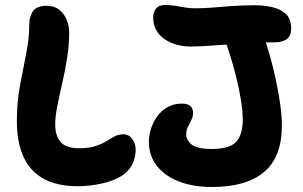

<svg xmlns="http://www.w3.org/2000/svg" viewBox="-20 -733 1208 765"><path d="M289.2 9Q209.2 9 155 -20.2Q100.8 -49.4 74 -107.4Q47.2 -165.4 47.2 -251Q47.2 -326 59.7 -392.6Q72.2 -459.2 84.4 -519.9Q96.6 -580.6 96.6 -634.8Q96.6 -668 112.1 -689Q127.6 -710 165.8 -710Q196.4 -710 216.3 -693.9Q236.2 -677.8 245.9 -653.3Q255.6 -628.8 255.6 -604Q255.6 -553 247.3 -501.2Q239 -449.4 227.8 -400.7Q216.6 -352 208.3 -310.6Q200 -269.2 200 -238.4Q200 -191 221.9 -166.7Q243.8 -142.4 295.4 -142.4Q335.8 -142.4 360.9 -151Q386 -159.6 403.4 -170.1Q420.8 -180.6 436.1 -189.2Q451.4 -197.8 472 -197.8Q493.8 -197.8 507.2 -179.2Q520.6 -160.6 520.6 -137.4Q520.6 -110.2 510.3 -85.2Q500 -60.2 476.6 -40.6Q441.8 -14.6 390.4 -2.8Q339 9 289.2 9ZM824.2 12Q749.8 12 693.5 -9.7Q637.2 -31.4 605.2 -72Q573.2 -112.6 573.2 -169Q573.2 -192 581.1 -218.2Q589 -244.4 605 -267.5Q621 -290.6 646.1 -305.4Q671.2 -320.2 704.8 -320.2Q727 -320.2 738.1 -310.7Q749.2 -301.2 749.2 -282.8Q749.2 -268.2 742.4 -254.8Q735.6 -241.4 728.8 -227.8Q722 -214.2 722 -197.8Q722 -174.2 744.1 -156.8Q766.2 -139.4 824.2 -139.4Q893.8 -139.4 920.5 -167.4Q947.2 -195.4 947.2 -256Q947.2 -289.4 940 -334.2Q932.8 -379 920.5 -428.4Q908.2 -477.8 893.1 -524.7Q878 -571.6 862.4 -608.6Q852.6 -635.4 866 -655.7Q879.4 -676 903.2 -676Q953.2 -675.2 982.3 -658.8Q1011.4 -642.4 1027.8 -597.2Q1041 -561.4 1054.6 -513.9Q1068.2 -466.4 1079.1 -415.1Q1090 -363.8 1096.6 -316.8Q1103.2 -269.8 1103.2 -234Q1103.2 -107.2 1032.2 -47.6Q961.2 12 824.2 12ZM736.6 -547.6Q714 -547.6 688.5 -553.8Q663 -560 640.8 -573.7Q618.6 -587.4 604.5 -609.4Q590.4 -631.4 590.4 -663Q590.4 -686.2 602.3 -699.6Q614.2 -713 636 -713Q658.8 -713 677.7 -710Q696.6 -707 715.7 -703.5Q734.8 -700 754.8 -700Q794.2 -700 829 -703Q863.8 -706 903.7 -709Q943.6 -712 998.2 -712Q1031.6 -712 1064.5 -704.6Q1097.4 -697.2 1118.8 -677.3Q1140.2 -657.4 1140.2 -618.4Q1140.2 -564.4 1074.2 -564.4Q1009.2 -564.4 946.8 -560.2Q884.4 -556 830.5 -551.8Q776.6 -547.6 736.6 -547.6Z"/></svg>

Font: Shantell Sans Light
Style: Regular
Weight: 300
Designer: Stephen Nixon, Anya Danilova, Shantell Martin
Foundry: Arrow Type
Version: Version 1.011;[c5ecc13dd]